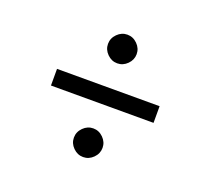

<svg xmlns="http://www.w3.org/2000/svg" viewBox="-88 -711 761 693"><g transform="rotate(20 292.0 -365.0)"><path d="M95 -333V-397H489V-333ZM292 -130Q270 -130 253.5 -146.5Q237 -163 237 -185Q237 -207 253.5 -223.5Q270 -240 292 -240Q314 -240 330.5 -223.5Q347 -207 347 -185Q347 -163 330.5 -146.5Q314 -130 292 -130ZM292 -490Q270 -490 253.5 -506.5Q237 -523 237 -545Q237 -567 253.5 -583.5Q270 -600 292 -600Q314 -600 330.5 -583.5Q347 -567 347 -545Q347 -523 330.5 -506.5Q314 -490 292 -490Z"/></g></svg>

Font: Fauna One
Style: Regular
Weight: 400
Designer: Eduardo Rodriguez Tunni
Foundry: Eduardo Rodriguez Tunni
Version: Version 2.001; ttfautohint (v1.8.4.7-5d5b);gftools[0.9.23]